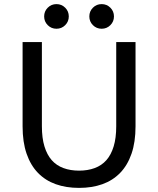

<svg xmlns="http://www.w3.org/2000/svg" viewBox="-20 -905 770 935"><path d="M365 10Q428 10 478.5 -8Q529 -26 565 -63Q601 -100 620.5 -156.5Q640 -213 640 -290V-700H546V-290Q546 -233 533.5 -192Q521 -151 498 -125Q475 -99 441 -86.5Q407 -74 365 -74Q323 -74 289 -86.5Q255 -99 232 -125Q209 -151 196.5 -192Q184 -233 184 -290V-700H90V-290Q90 -213 109.5 -156.5Q129 -100 165 -63Q201 -26 251.5 -8Q302 10 365 10ZM255 -765Q280 -765 297.5 -782.5Q315 -800 315 -825Q315 -850 297.5 -867.5Q280 -885 255 -885Q230 -885 212.5 -867.5Q195 -850 195 -825Q195 -800 212.5 -782.5Q230 -765 255 -765ZM475 -765Q500 -765 517.5 -782.5Q535 -800 535 -825Q535 -850 517.5 -867.5Q500 -885 475 -885Q450 -885 432.5 -867.5Q415 -850 415 -825Q415 -800 432.5 -782.5Q450 -765 475 -765Z"/></svg>

Font: Golos Text VF
Style: Regular
Weight: 400
Designer: A.Korolkova, Vitaly Kuzmin
Foundry: ParaType Ltd
Version: Version 2.005